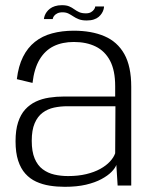

<svg xmlns="http://www.w3.org/2000/svg" viewBox="-20 -716 588 741"><path d="M230 5Q276.5 5 311.8 -3.2Q347 -11.5 371.5 -24.8Q396 -38 410.2 -52.5Q424.5 -67 429 -79.5L434 0H486.5V-381Q486.5 -460 459.8 -507.5Q433 -555 383.2 -576.2Q333.5 -597.5 264.5 -597.5Q219 -597.5 181 -587.2Q143 -577 114.8 -554.5Q86.5 -532 68.8 -496.5Q51 -461 45 -410.5L105.5 -396Q112 -452 133 -486.8Q154 -521.5 187.2 -537.8Q220.5 -554 265 -554Q313.5 -554 349.2 -536.5Q385 -519 404.8 -481.5Q424.5 -444 424.5 -383.5V-343.5H227Q197.5 -343.5 169.8 -339.2Q142 -335 118.5 -324Q95 -313 77.2 -293.5Q59.5 -274 49.8 -244Q40 -214 40 -171Q40 -127 50 -96.2Q60 -65.5 77.8 -45.8Q95.5 -26 119.5 -15Q143.5 -4 171.5 0.5Q199.5 5 230 5ZM243 -36.5Q215 -36.5 189.8 -42.2Q164.5 -48 144.8 -62.8Q125 -77.5 113.8 -104.2Q102.5 -131 102.5 -172.5Q102.5 -214 113.8 -240.2Q125 -266.5 144.5 -281Q164 -295.5 188.8 -300.8Q213.5 -306 240.5 -306H425.5L424.5 -124.5Q419 -108.5 404.5 -92.8Q390 -77 367 -64.2Q344 -51.5 312.8 -44Q281.5 -36.5 243 -36.5ZM314.5 -637Q330.5 -637 342 -640.8Q353.5 -644.5 361 -651Q368.5 -657.5 373 -664.8Q377.5 -672 379.5 -679Q381.5 -686 381.5 -691H347.5Q347.5 -686 343.2 -679.8Q339 -673.5 331.2 -669Q323.5 -664.5 311.5 -664.5Q296 -664.5 285.5 -669.2Q275 -674 266.2 -680.5Q257.5 -687 246.8 -691.5Q236 -696 219 -696Q203.5 -696 192 -692.2Q180.5 -688.5 172.8 -682.5Q165 -676.5 160 -669.5Q155 -662.5 152.5 -655.5Q150 -648.5 149.5 -642.5H183.5Q184 -648 188.2 -654Q192.5 -660 200.8 -664.2Q209 -668.5 221.5 -668.5Q234.5 -668.5 244 -663.8Q253.5 -659 262.8 -652.8Q272 -646.5 284 -641.8Q296 -637 314.5 -637Z"/></svg>

Font: Anybody UltraCondensed Thin Light
Style: Regular
Weight: 300
Version: Version 1.111